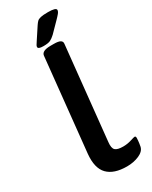

<svg xmlns="http://www.w3.org/2000/svg" viewBox="-235 -965 808 1022"><g transform="rotate(-30 169.0 -454.0)"><path d="M218 7Q138 7 100 -32Q62 -71 70 -155L129 -725Q132 -753 186 -753H206Q234 -753 245.5 -746Q257 -739 255 -725L196 -155Q192 -119 205 -107Q218 -95 253 -95Q279 -95 302.5 -102.5Q326 -110 331 -110Q338 -110 338 -99Q338 -96 337 -82.5Q336 -69 332 -48Q326 -22 292.5 -7.5Q259 7 218 7ZM153 -770Q135 -770 127.5 -773.5Q120 -777 120 -783Q120 -789 124.5 -795.5Q129 -802 135 -812L181 -882Q189 -894 196 -901Q203 -908 218 -911.5Q233 -915 263 -915Q313 -915 313 -900Q313 -891 304 -880Q295 -869 280 -854L225 -798Q209 -783 195.5 -776.5Q182 -770 153 -770Z"/></g></svg>

Font: Asap Expanded Expanded SemiBold
Style: Italic
Weight: 600
Width: 7
Italic angle: -6°
Designer: Pablo Cosgaya
Foundry: Omnibus-Type
Version: Version 3.001; ttfautohint (v1.8.4.7-5d5b)